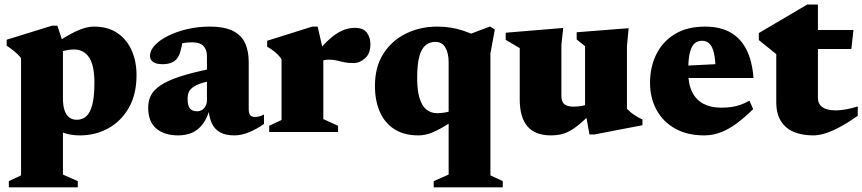

<svg xmlns="http://www.w3.org/2000/svg" viewBox="-20 -583 3808 848"><path d="M397 -217.5Q397 -294 373.5 -329.2Q350 -364.5 307 -364.5Q296.5 -364.5 283.8 -362.8Q271 -361 257.8 -357.2Q244.5 -353.5 233 -346.5L216.5 -387Q245 -405.5 269 -419.8Q293 -434 314.5 -444.2Q336 -454.5 356 -460Q376 -465.5 395.5 -465.5Q456.5 -465.5 498.2 -437.2Q540 -409 561.5 -360.5Q583 -312 583 -251Q583 -166 548.8 -106.5Q514.5 -47 457.8 -16Q401 15 333.5 15Q302.5 15 276.2 8.2Q250 1.5 225.2 -11.5Q200.5 -24.5 174 -43H258V188L323.5 217V244.5H19V217L73 191.5V-326Q66 -335.5 56.2 -344.8Q46.5 -354 35 -363Q23.5 -372 9.5 -381V-407.5L209.5 -469.5H233.5L258 -395V-147.5Q258 -118.5 264.5 -97.5Q271 -76.5 284.8 -65.2Q298.5 -54 319 -54Q343 -54 360.5 -69Q378 -84 387.5 -119.8Q397 -155.5 397 -217.5Z M911.5 -279.5V-226Q878.5 -219.5 858 -211.2Q837.5 -203 826.8 -193.2Q816 -183.5 812.2 -172Q808.5 -160.5 808.5 -147Q808.5 -116.5 818.8 -104Q829 -91.5 850 -91.5Q863 -91.5 873 -98Q883 -104.5 888.5 -115.8Q894 -127 894 -140.5V-335.5Q894 -364 878.2 -380Q862.5 -396 829.5 -396Q813 -396 799.2 -394.2Q785.5 -392.5 775.5 -389L790.5 -430Q786 -396 781.8 -376Q777.5 -356 773 -344.5Q768.5 -333 762.5 -325.5Q754.5 -313.5 737.8 -306.5Q721 -299.5 698.5 -299.5Q671 -299.5 656.8 -309Q642.5 -318.5 642.5 -336Q642.5 -360 663.8 -383Q685 -406 722 -424.5Q759 -443 806.2 -454.2Q853.5 -465.5 905 -465.5Q973.5 -465.5 1011.2 -445.2Q1049 -425 1063.8 -389.8Q1078.5 -354.5 1078.5 -309V-99.5Q1078.5 -88 1081.5 -80.5Q1084.5 -73 1090.8 -69.8Q1097 -66.5 1106.5 -66.5Q1115 -66.5 1124.8 -68.8Q1134.5 -71 1146 -77.5V-35.5Q1116.5 -14.5 1081.8 0.2Q1047 15 1015 15Q975 15 950.5 0.5Q926 -14 914.5 -40.8Q903 -67.5 901 -103.5L907.5 -105Q895.5 -62 875.8 -35.5Q856 -9 828.8 3Q801.5 15 766.5 15Q706.5 15 670.5 -15Q634.5 -45 634.5 -108Q634.5 -137 646 -160.5Q657.5 -184 687.2 -204.8Q717 -225.5 771.5 -243.8Q826 -262 911.5 -279.5Z M1547.5 -460Q1585 -460 1600.5 -438.5Q1616 -417 1616 -388Q1616 -346 1592 -325.2Q1568 -304.5 1543.5 -304.5Q1516 -304.5 1499 -308.2Q1482 -312 1467.2 -315.8Q1452.5 -319.5 1432.5 -319.5Q1420.5 -319.5 1410.8 -317.2Q1401 -315 1392 -310Q1383 -305 1372.5 -296.5L1360 -327.5Q1389 -364 1413.5 -389.2Q1438 -414.5 1460.2 -430Q1482.5 -445.5 1504 -452.8Q1525.5 -460 1547.5 -460ZM1408 -356V-57L1473 -27.5V0H1169V-27.5L1223.5 -53V-321.5Q1215 -334 1205.2 -343.5Q1195.5 -353 1184.2 -361.2Q1173 -369.5 1160 -376.5V-403L1359 -465.5H1383Z M1822.5 -239Q1822.5 -184 1833 -149.5Q1843.5 -115 1863.5 -99Q1883.5 -83 1912 -83Q1927.5 -83 1947.5 -86.5Q1967.5 -90 1985 -99.5V-52Q1955 -32 1932 -19Q1909 -6 1891 1.5Q1873 9 1857.5 12Q1842 15 1827.5 15Q1764.5 15 1721.8 -12.5Q1679 -40 1657.5 -89.2Q1636 -138.5 1636 -203.5Q1636 -288 1673.8 -346.5Q1711.5 -405 1774 -435.2Q1836.5 -465.5 1910.5 -465.5Q1942 -465.5 1969.2 -461.2Q1996.5 -457 2025 -447.8Q2053.5 -438.5 2087.5 -422.5L2034 -424.5L2144.5 -466L2165.5 -452.5L2146 -347.5V191.5L2200.5 217V244.5H1895.5V217L1961.5 188V-307Q1961.5 -348.5 1947 -373.2Q1932.5 -398 1902.5 -398Q1878 -398 1859.8 -383.2Q1841.5 -368.5 1832 -333.8Q1822.5 -299 1822.5 -239Z M2459.5 -160.5Q2459.5 -142.5 2465.2 -132Q2471 -121.5 2483 -116.8Q2495 -112 2513.5 -112Q2535.5 -112 2554.5 -116.2Q2573.5 -120.5 2589.5 -129.5L2608 -98.5Q2570.5 -61 2543.5 -38Q2516.5 -15 2494.8 -3.8Q2473 7.5 2453.8 11.2Q2434.5 15 2413 15Q2343.5 15 2309.5 -25Q2275.5 -65 2275.5 -144.5V-370.5L2213.5 -407V-438.5L2467.5 -459.5L2459.5 -384.5ZM2583.5 11 2564 -97V-379L2527 -408.5V-440.5L2756.5 -458.5L2749 -379V-102.5Q2755 -96.5 2762.5 -89.8Q2770 -83 2779 -77Q2788 -71 2797.5 -65.5Q2807 -60 2817.5 -55.5V-30L2605 11Z M3094 -465.5Q3161.5 -465.5 3207 -439.2Q3252.5 -413 3277.5 -362.5Q3302.5 -312 3308 -238.5H2972.5V-291L3217 -303.5L3140.5 -271.5Q3140 -319 3133.5 -347.8Q3127 -376.5 3113.8 -389.8Q3100.5 -403 3080 -403Q3063 -403 3049.2 -392.5Q3035.5 -382 3027.5 -352.8Q3019.5 -323.5 3019.5 -266.5Q3019.5 -212.5 3036.8 -177.2Q3054 -142 3086.5 -124.8Q3119 -107.5 3164.5 -107.5Q3189 -107.5 3209.5 -110.2Q3230 -113 3249.5 -119.8Q3269 -126.5 3290 -138.5L3306.5 -101Q3273 -68 3238.5 -41.5Q3204 -15 3167.2 0Q3130.5 15 3090 15Q3015.5 15 2962 -15Q2908.5 -45 2879.8 -97.5Q2851 -150 2851 -217.5Q2851 -286.5 2878.5 -342.8Q2906 -399 2960.2 -432.2Q3014.5 -465.5 3094 -465.5Z M3592.5 -150Q3592.5 -124 3612.2 -109.8Q3632 -95.5 3672 -95.5Q3691.5 -95.5 3715.8 -99.8Q3740 -104 3768.5 -113V-71.5Q3725.5 -41.5 3689.8 -22.2Q3654 -3 3625 6Q3596 15 3572 15Q3523 15 3486.2 -0.2Q3449.5 -15.5 3429 -48.2Q3408.5 -81 3408.5 -132.5V-344L3331.5 -406V-437Q3346.5 -446 3367 -458Q3387.5 -470 3411.2 -484Q3435 -498 3459.2 -512.2Q3483.5 -526.5 3505.8 -539.8Q3528 -553 3545.5 -563H3592.5V-440.5ZM3516 -366.5 3516.5 -450.5H3749.5L3740 -366.5Z"/></svg>

Font: Newsreader 16pt 16pt ExtraBold
Style: Regular
Weight: 800
Version: Version 1.003